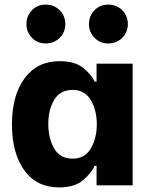

<svg xmlns="http://www.w3.org/2000/svg" viewBox="-20 -806 656 835"><path d="M32 -265Q32 -391 87 -465.5Q142 -540 239 -540Q306 -540 342 -510.5Q378 -481 392 -451H400V-529H557V0H400V-85H392Q377 -53 340.5 -22Q304 9 237 9Q139 9 85.5 -65.5Q32 -140 32 -265ZM401 -266Q401 -326 375 -370.5Q349 -415 296 -415Q241 -415 215.5 -371.5Q190 -328 190 -267Q190 -205 215.5 -160.5Q241 -116 296 -116Q349 -116 375 -160.5Q401 -205 401 -266ZM367 -701Q367 -737 391 -761.5Q415 -786 451 -786Q487 -786 511.5 -761.5Q536 -737 536 -701Q536 -666 511.5 -641.5Q487 -617 451 -617Q415 -617 391 -641.5Q367 -666 367 -701ZM95 -701Q95 -737 119 -761.5Q143 -786 179 -786Q215 -786 239.5 -761.5Q264 -737 264 -701Q264 -666 239.5 -641.5Q215 -617 179 -617Q143 -617 119 -641.5Q95 -666 95 -701Z"/></svg>

Font: Be Vietnam ExtraBold
Style: Regular
Weight: 800
Designer: Gabriel Lam
Foundry: TypeRant
Version: Version 4.000